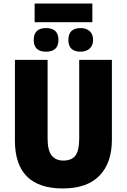

<svg xmlns="http://www.w3.org/2000/svg" viewBox="-20 -1051 713 1081"><path d="M175 -1031V-926H500V-1031ZM365 -826Q365 -760 434 -760Q465 -760 484.5 -777.5Q504 -795 504 -826Q504 -859 484.5 -876Q465 -893 434 -893Q365 -893 365 -826ZM170 -826Q170 -760 239 -760Q309 -760 309 -826Q309 -893 239 -893Q170 -893 170 -826ZM426 -714V-272Q426 -204 405 -175.5Q384 -147 337 -147Q293 -147 270.5 -176Q248 -205 248 -271V-714H64V-260Q64 10 334 10Q470 10 540 -62Q610 -134 610 -264V-714Z"/></svg>

Font: Noto Sans UI SemiCondensed Black
Style: Regular
Weight: 900
Width: 4
Designer: Monotype Design Team
Foundry: Monotype Imaging Inc.
Version: 1.001